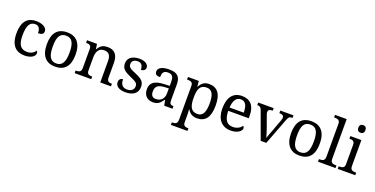

<svg xmlns="http://www.w3.org/2000/svg" viewBox="-26 -1724 5715 2928"><g transform="rotate(20 2831.5 -260.0)"><path d="M283 10C396 10 453 -40 453 -86C453 -104 446 -117 436 -125C413 -84 365 -55 303 -55C196 -55 152 -124 152 -266C152 -445 201 -496 278 -496C345 -496 363 -444 363 -381C422 -381 452 -398 452 -444C452 -513 361 -546 278 -546C151 -546 55 -479 55 -265C55 -69 150 10 283 10Z M779 10C933 10 1014 -81 1014 -269C1014 -456 926 -546 782 -546C627 -546 547 -456 547 -269C547 -81 635 10 779 10ZM781 -42C681 -42 644 -120 644 -269C644 -418 680 -493 780 -493C880 -493 917 -418 917 -269C917 -120 881 -42 781 -42Z M1097 0H1366V-42H1361C1317 -42 1281 -50 1281 -109V-320C1281 -406 1311 -482 1402 -482C1483 -482 1512 -432 1512 -345V0H1686V-42H1681C1636 -42 1606 -51 1606 -114V-350C1606 -487 1543 -546 1438 -546C1374 -546 1323 -530 1282 -455H1277L1264 -536H1102V-494H1107C1151 -494 1187 -485 1187 -426V-114C1187 -51 1150 -42 1105 -42H1097Z M1924 10C2042 10 2121 -43 2121 -147C2121 -231 2076 -269 1971 -313C1882 -349 1847 -368 1847 -419C1847 -466 1874 -499 1942 -499C2001 -499 2028 -460 2028 -393C2074 -393 2100 -417 2100 -453C2100 -503 2050 -545 1954 -545C1841 -545 1766 -495 1766 -404C1766 -317 1814 -283 1917 -238C2014 -196 2040 -178 2040 -129C2040 -75 2001 -38 1930 -38C1849 -38 1822 -95 1822 -165C1798 -165 1759 -150 1759 -96C1759 -26 1824 10 1924 10Z M2370 10C2453 10 2484 -30 2526 -86H2534L2550 0H2685V-42H2682C2637 -42 2620 -58 2620 -114V-373C2620 -500 2559 -546 2437 -546C2338 -546 2257 -519 2257 -450C2257 -404 2286 -387 2342 -387C2342 -450 2356 -496 2433 -496C2515 -496 2526 -445 2526 -373V-313L2443 -310C2290 -305 2215 -256 2215 -150C2215 -41 2281 10 2370 10ZM2393 -52C2338 -52 2312 -83 2312 -145C2312 -223 2349 -264 2462 -269L2526 -272V-191C2526 -106 2474 -52 2393 -52Z M2746 240H3015V198H3012C2968 198 2930 190 2930 131V35C2930 10 2929 -39 2926 -78H2930C2959 -26 3006 10 3083 10C3215 10 3287 -76 3287 -269C3287 -461 3215 -546 3083 -546C3005 -546 2960 -507 2930 -446H2926L2916 -536H2741V-494H2754C2798 -494 2836 -485 2836 -426V126C2836 189 2799 198 2754 198H2746ZM3067 -54C2962 -54 2930 -130 2930 -269C2930 -413 2962 -482 3066 -482C3155 -482 3190 -412 3190 -270C3190 -130 3155 -54 3067 -54Z M3629 10C3748 10 3805 -49 3805 -89C3805 -106 3795 -119 3786 -123C3762 -87 3712 -53 3643 -53C3547 -53 3497 -115 3494 -261H3827V-307C3827 -465 3748 -546 3619 -546C3477 -546 3397 -451 3397 -264C3397 -91 3484 10 3629 10ZM3496 -315C3503 -430 3543 -492 3617 -492C3697 -492 3726 -421 3726 -315Z M4116 0H4207L4365 -416C4389 -480 4402 -494 4441 -494H4453V-536H4239V-494H4246C4290 -494 4312 -479 4312 -445C4312 -434 4309 -418 4303 -402L4231 -207C4213 -159 4188 -98 4181 -70C4171 -105 4152 -171 4134 -220L4066 -409C4061 -424 4058 -435 4058 -446C4058 -479 4078 -494 4118 -494H4131V-536H3881V-494C3923 -494 3940 -483 3955 -441Z M4743 10C4897 10 4978 -81 4978 -269C4978 -456 4890 -546 4746 -546C4591 -546 4511 -456 4511 -269C4511 -81 4599 10 4743 10ZM4745 -42C4645 -42 4608 -120 4608 -269C4608 -418 4644 -493 4744 -493C4844 -493 4881 -418 4881 -269C4881 -120 4845 -42 4745 -42Z M5046 0H5330V-42H5317C5272 -42 5235 -51 5235 -114V-760H5046V-718H5059C5103 -718 5141 -709 5141 -650V-114C5141 -51 5104 -42 5059 -42H5046Z M5504 -636C5535 -636 5561 -652 5561 -698C5561 -745 5535 -760 5504 -760C5472 -760 5447 -745 5447 -698C5447 -652 5472 -636 5504 -636ZM5366 0H5650V-42H5637C5592 -42 5555 -51 5555 -114V-536H5376V-494H5379C5423 -494 5461 -485 5461 -426V-109C5461 -50 5423 -42 5379 -42H5366Z"/></g></svg>

Font: Noto Serif Thai
Style: Regular
Weight: 400
Designer: Monotype Design Team
Foundry: Monotype Imaging Inc.
Version: Version 1.901